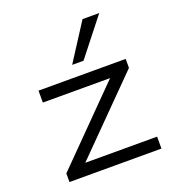

<svg xmlns="http://www.w3.org/2000/svg" viewBox="-137 -872 906 983"><g transform="rotate(-20 316.5 -380.5)"><path d="M74 0V-47L481 -459L489 -429H85V-494H560V-445L152 -33L145 -65H575V0ZM292 -559 422 -761H513L354 -559Z"/></g></svg>

Font: Nunito Sans 7pt Expanded Light
Style: Regular
Weight: 300
Width: 7
Designer: Vernon Adams
Foundry: Vernon Adams
Version: Version 3.101;gftools[0.9.27]